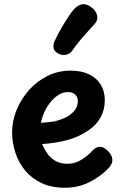

<svg xmlns="http://www.w3.org/2000/svg" viewBox="-20 -883 579 905"><path d="M286 2Q222 2 175 -20.5Q128 -43 97.5 -80.5Q67 -118 52 -165Q37 -212 37 -260Q37 -312 57.5 -363Q78 -414 115 -456.5Q152 -499 202.5 -524.5Q253 -550 313 -550Q364 -550 400 -532.5Q436 -515 455 -484Q474 -453 474 -410Q474 -365 453.5 -328.5Q433 -292 396 -268Q349 -236 294.5 -222Q240 -208 179 -204Q188 -181 203 -159.5Q218 -138 241.5 -124.5Q265 -111 297 -111Q333 -111 363 -129.5Q393 -148 416 -173Q426 -184 434.5 -187.5Q443 -191 450 -191Q463 -191 475.5 -182.5Q488 -174 497.5 -161.5Q507 -149 509 -135Q511 -123 506 -111.5Q501 -100 494 -93Q457 -53 403.5 -25.5Q350 2 286 2ZM173 -304Q205 -306 228 -309.5Q251 -313 280 -325Q307 -336 327 -357Q347 -378 347 -407Q347 -418 342 -427.5Q337 -437 326.5 -443Q316 -449 300 -449Q276 -449 254.5 -435Q233 -421 216 -399Q199 -377 188 -352Q177 -327 173 -304ZM321 -645Q311 -630 292 -625Q273 -620 252 -632Q233 -643 232 -660Q231 -677 238 -691Q250 -716 266 -744.5Q282 -773 299 -799Q316 -825 328 -839Q346 -858 365.5 -862.5Q385 -867 409 -850Q432 -834 437.5 -811Q443 -788 426 -770Q412 -754 380.5 -719.5Q349 -685 321 -645Z"/></svg>

Font: Playpen Sans SemiBold
Style: Regular
Weight: 600
Designer: Laura Meseguer, Veronika Burian, José Scaglione
Foundry: TypeTogether
Version: Version 1.001